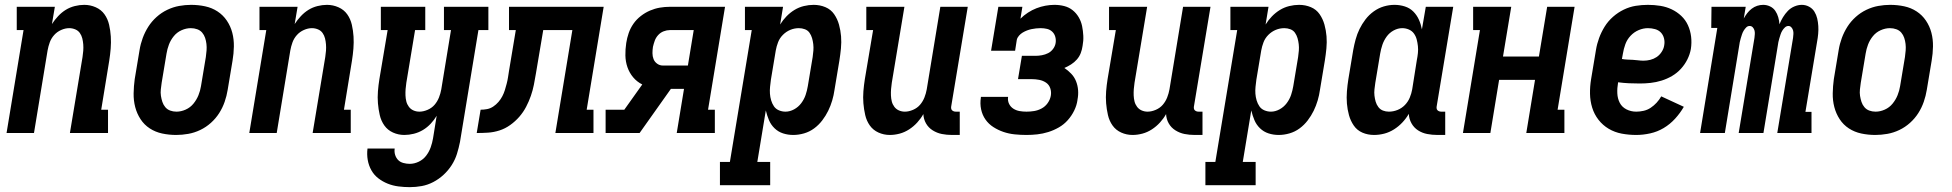

<svg xmlns="http://www.w3.org/2000/svg" viewBox="-20 -548 8040 791"><path d="M7 0 77 -424H49V-520H206L194 -449Q205 -466 219.5 -481.5Q234 -497 251 -507.5Q268 -518 288 -523Q308 -528 327 -528Q352 -528 374.5 -518Q397 -508 410.5 -489Q424 -470 429.5 -446Q435 -422 436.5 -397.5Q438 -373 436 -348Q434 -323 430 -298L397 -96H425V0H268L320 -313Q322 -326 323 -339Q324 -352 323 -365Q322 -378 319 -390Q316 -402 309 -412Q302 -422 290 -427Q278 -432 265 -432Q249 -432 232 -424.5Q215 -417 203 -403.5Q191 -390 185 -373.5Q179 -357 176 -340L120 0Z M706 8Q676 8 648 2Q620 -4 597 -19Q574 -34 559 -57Q544 -80 537 -107Q530 -134 530.5 -163.5Q531 -193 535 -222L555 -342Q559 -367 568 -391.5Q577 -416 591 -438Q605 -460 625 -478Q645 -496 669 -507.5Q693 -519 718 -523.5Q743 -528 767 -528Q797 -528 825 -522Q853 -516 876 -501Q899 -486 914.5 -463Q930 -440 937 -413Q944 -386 943.5 -356.5Q943 -327 938 -298L918 -178Q914 -153 905.5 -128.5Q897 -104 883 -82Q869 -60 849 -42Q829 -24 805 -12.5Q781 -1 755.5 3.5Q730 8 706 8ZM707 -88Q726 -88 745 -96.5Q764 -105 777 -121Q790 -137 797.5 -155.5Q805 -174 808 -193L828 -313Q830 -327 831 -340.5Q832 -354 830.5 -367Q829 -380 825 -392Q821 -404 813 -413.5Q805 -423 792.5 -427.5Q780 -432 766 -432Q747 -432 728 -423.5Q709 -415 696 -399Q683 -383 676 -364.5Q669 -346 666 -327L646 -207Q644 -193 642.5 -179.5Q641 -166 643 -153Q645 -140 649 -128Q653 -116 661 -106.5Q669 -97 681 -92.5Q693 -88 707 -88Z M1007 0 1077 -424H1049V-520H1206L1194 -449Q1205 -466 1219.5 -481.5Q1234 -497 1251 -507.5Q1268 -518 1288 -523Q1308 -528 1327 -528Q1352 -528 1374.5 -518Q1397 -508 1410.5 -489Q1424 -470 1429.5 -446Q1435 -422 1436.5 -397.5Q1438 -373 1436 -348Q1434 -323 1430 -298L1397 -96H1425V0H1268L1320 -313Q1322 -326 1323 -339Q1324 -352 1323 -365Q1322 -378 1319 -390Q1316 -402 1309 -412Q1302 -422 1290 -427Q1278 -432 1265 -432Q1249 -432 1232 -424.5Q1215 -417 1203 -403.5Q1191 -390 1185 -373.5Q1179 -357 1176 -340L1120 0Z M1668 223Q1645 223 1621.5 220Q1598 217 1577 208.5Q1556 200 1538.5 186.5Q1521 173 1510 153.5Q1499 134 1495 111Q1491 88 1494 64H1606Q1604 78 1608 90.5Q1612 103 1620.5 111.5Q1629 120 1642 123.5Q1655 127 1668 127Q1687 127 1705.5 118Q1724 109 1736 93Q1748 77 1754.5 58.5Q1761 40 1764 22L1779 -71Q1769 -54 1754.5 -38.5Q1740 -23 1722.5 -12.5Q1705 -2 1685 3Q1665 8 1646 8Q1621 8 1599 -2Q1577 -12 1563.5 -31Q1550 -50 1544.5 -74Q1539 -98 1537 -122.5Q1535 -147 1537 -172Q1539 -197 1543 -222L1577 -424H1549V-520H1732V-424H1690L1654 -207Q1652 -194 1651 -181Q1650 -168 1650.5 -155Q1651 -142 1654 -130Q1657 -118 1664.5 -108Q1672 -98 1683.5 -93Q1695 -88 1708 -88Q1724 -88 1741.5 -95.5Q1759 -103 1770.5 -116.5Q1782 -130 1788.5 -146.5Q1795 -163 1798 -180L1838 -424H1809V-520H1992V-424H1951L1875 37Q1870 62 1862.5 86Q1855 110 1841 132Q1827 154 1807.5 172Q1788 190 1765 202Q1742 214 1717.5 218.5Q1693 223 1668 223Z M1944 0 1960 -96Q1973 -96 1986.5 -98.5Q2000 -101 2012 -109Q2024 -117 2033.5 -128Q2043 -139 2049.5 -151.5Q2056 -164 2060 -177Q2064 -190 2067.5 -203.5Q2071 -217 2073 -230Q2075 -243 2077 -256L2105 -424H2077V-520H2467L2397 -96H2425V0H2268L2338 -424H2218L2188 -246Q2184 -222 2179.5 -199Q2175 -176 2167 -153Q2159 -130 2147.5 -108Q2136 -86 2119.5 -67Q2103 -48 2082 -33Q2061 -18 2037.5 -10.5Q2014 -3 1990.5 -1.5Q1967 0 1944 0Z M2475 0V-96H2552L2626 -200Q2604 -211 2588.5 -229.5Q2573 -248 2565 -271Q2557 -294 2556.5 -319.5Q2556 -345 2560 -371Q2563 -391 2570 -411.5Q2577 -432 2589.5 -450Q2602 -468 2620 -482Q2638 -496 2658 -504.5Q2678 -513 2698.5 -516.5Q2719 -520 2740 -520H2967L2897 -96H2925V0H2768L2798 -182H2744L2615 0ZM2711 -278H2814L2838 -424H2739Q2727 -424 2714 -419Q2701 -414 2691.5 -403.5Q2682 -393 2677.5 -380.5Q2673 -368 2670 -355Q2668 -342 2668 -329Q2668 -316 2672.5 -304.5Q2677 -293 2687.5 -285.5Q2698 -278 2711 -278Z M2946 215V119H2987L3077 -424H3049V-520H3206L3194 -447Q3205 -465 3220 -480.5Q3235 -496 3253 -507Q3271 -518 3291.5 -523Q3312 -528 3332 -528Q3358 -528 3380.5 -518.5Q3403 -509 3416.5 -489.5Q3430 -470 3436.5 -446.5Q3443 -423 3445 -398.5Q3447 -374 3444.5 -348.5Q3442 -323 3438 -298L3418 -178Q3415 -156 3408.5 -134Q3402 -112 3392 -91.5Q3382 -71 3367.5 -52Q3353 -33 3334 -19Q3315 -5 3292.5 1.5Q3270 8 3248 8Q3226 8 3206 1.5Q3186 -5 3171 -19.5Q3156 -34 3148 -53Q3140 -72 3135 -93L3100 119H3153V215ZM3216 -88Q3234 -88 3251.5 -97.5Q3269 -107 3281 -123Q3293 -139 3299 -157Q3305 -175 3308 -193L3328 -313Q3330 -327 3331 -340Q3332 -353 3330.5 -366Q3329 -379 3325.5 -391Q3322 -403 3315 -413Q3308 -423 3296 -427.5Q3284 -432 3271 -432Q3253 -432 3236 -425Q3219 -418 3205.5 -404.5Q3192 -391 3185.5 -374Q3179 -357 3176 -340L3156 -220Q3154 -205 3152.5 -190.5Q3151 -176 3152 -162Q3153 -148 3157 -134.5Q3161 -121 3168.5 -110Q3176 -99 3189 -93.5Q3202 -88 3216 -88Z M3646 8Q3621 8 3599 -2Q3577 -12 3563.5 -31Q3550 -50 3544.5 -74Q3539 -98 3537 -122.5Q3535 -147 3537 -172Q3539 -197 3543 -222L3577 -424H3549V-520H3706L3654 -207Q3652 -194 3651 -181Q3650 -168 3650.5 -155Q3651 -142 3654 -130Q3657 -118 3664.5 -108Q3672 -98 3683.5 -93Q3695 -88 3708 -88Q3724 -88 3741.5 -95.5Q3759 -103 3770.5 -116.5Q3782 -130 3788.5 -146.5Q3795 -163 3798 -180L3854 -520H3967L3899 -111Q3898 -107 3898.5 -102Q3899 -97 3902 -94Q3905 -91 3909 -89.5Q3913 -88 3918 -88H3934V8H3902Q3880 8 3860 4Q3840 0 3822.5 -11Q3805 -22 3795 -39.5Q3785 -57 3784 -78Q3774 -60 3759 -43.5Q3744 -27 3725.5 -15Q3707 -3 3686.5 2.5Q3666 8 3646 8Z M4209 8Q4184 8 4160 5.5Q4136 3 4114 -4.5Q4092 -12 4072.5 -24.5Q4053 -37 4040 -55.5Q4027 -74 4022 -97.5Q4017 -121 4021 -146V-149H4133V-148Q4131 -133 4137 -120.5Q4143 -108 4154.5 -100.5Q4166 -93 4180 -90.5Q4194 -88 4209 -88Q4224 -88 4240 -90.5Q4256 -93 4271 -101Q4286 -109 4296 -123Q4306 -137 4309 -153Q4312 -169 4307 -184Q4302 -199 4289.5 -207.5Q4277 -216 4261.5 -219Q4246 -222 4230 -222H4174L4190 -318H4246Q4259 -318 4272.5 -320.5Q4286 -323 4298 -329Q4310 -335 4318.5 -346.5Q4327 -358 4329 -371Q4331 -384 4327.5 -396.5Q4324 -409 4315 -417.5Q4306 -426 4293.5 -429Q4281 -432 4267 -432Q4258 -432 4248.5 -431Q4239 -430 4229.5 -428Q4220 -426 4211 -422.5Q4202 -419 4193.5 -414Q4185 -409 4178 -401Q4171 -393 4169 -384L4162 -339H4063L4093 -520H4192L4184 -471Q4198 -485 4215 -496Q4232 -507 4250 -514Q4268 -521 4287 -524.5Q4306 -528 4324 -528Q4345 -528 4364.5 -523Q4384 -518 4399 -506Q4414 -494 4424 -477Q4434 -460 4438 -440.5Q4442 -421 4443 -400.5Q4444 -380 4440 -359Q4438 -344 4432.5 -329.5Q4427 -315 4416.5 -303Q4406 -291 4392.5 -282.5Q4379 -274 4365 -268Q4380 -258 4393 -244.5Q4406 -231 4413 -213.5Q4420 -196 4421.5 -176.5Q4423 -157 4419 -137V-136Q4416 -114 4405.5 -92.5Q4395 -71 4379 -53Q4363 -35 4342 -23Q4321 -11 4298.5 -4Q4276 3 4253.5 5.5Q4231 8 4209 8Z M4646 8Q4621 8 4599 -2Q4577 -12 4563.5 -31Q4550 -50 4544.5 -74Q4539 -98 4537 -122.5Q4535 -147 4537 -172Q4539 -197 4543 -222L4577 -424H4549V-520H4706L4654 -207Q4652 -194 4651 -181Q4650 -168 4650.5 -155Q4651 -142 4654 -130Q4657 -118 4664.5 -108Q4672 -98 4683.5 -93Q4695 -88 4708 -88Q4724 -88 4741.5 -95.5Q4759 -103 4770.5 -116.5Q4782 -130 4788.5 -146.5Q4795 -163 4798 -180L4854 -520H4967L4899 -111Q4898 -107 4898.5 -102Q4899 -97 4902 -94Q4905 -91 4909 -89.5Q4913 -88 4918 -88H4934V8H4902Q4880 8 4860 4Q4840 0 4822.5 -11Q4805 -22 4795 -39.5Q4785 -57 4784 -78Q4774 -60 4759 -43.5Q4744 -27 4725.5 -15Q4707 -3 4686.5 2.5Q4666 8 4646 8Z M4946 215V119H4987L5077 -424H5049V-520H5206L5194 -447Q5205 -465 5220 -480.5Q5235 -496 5253 -507Q5271 -518 5291.5 -523Q5312 -528 5332 -528Q5358 -528 5380.5 -518.5Q5403 -509 5416.5 -489.5Q5430 -470 5436.5 -446.5Q5443 -423 5445 -398.5Q5447 -374 5444.5 -348.5Q5442 -323 5438 -298L5418 -178Q5415 -156 5408.5 -134Q5402 -112 5392 -91.5Q5382 -71 5367.5 -52Q5353 -33 5334 -19Q5315 -5 5292.5 1.5Q5270 8 5248 8Q5226 8 5206 1.5Q5186 -5 5171 -19.5Q5156 -34 5148 -53Q5140 -72 5135 -93L5100 119H5153V215ZM5216 -88Q5234 -88 5251.5 -97.5Q5269 -107 5281 -123Q5293 -139 5299 -157Q5305 -175 5308 -193L5328 -313Q5330 -327 5331 -340Q5332 -353 5330.5 -366Q5329 -379 5325.5 -391Q5322 -403 5315 -413Q5308 -423 5296 -427.5Q5284 -432 5271 -432Q5253 -432 5236 -425Q5219 -418 5205.5 -404.5Q5192 -391 5185.5 -374Q5179 -357 5176 -340L5156 -220Q5154 -205 5152.5 -190.5Q5151 -176 5152 -162Q5153 -148 5157 -134.5Q5161 -121 5168.5 -110Q5176 -99 5189 -93.5Q5202 -88 5216 -88Z M5641 8Q5615 8 5593 -1.5Q5571 -11 5557.5 -30.5Q5544 -50 5537.5 -73.5Q5531 -97 5529 -121.5Q5527 -146 5529 -171.5Q5531 -197 5535 -222L5555 -342Q5559 -364 5565 -386Q5571 -408 5581 -428.5Q5591 -449 5605.5 -468Q5620 -487 5639.5 -501Q5659 -515 5681 -521.5Q5703 -528 5725 -528Q5747 -528 5767.5 -521.5Q5788 -515 5802.5 -500.5Q5817 -486 5825.5 -467Q5834 -448 5838 -427L5854 -520H5967L5899 -111Q5898 -107 5898.5 -102Q5899 -97 5902 -94Q5905 -91 5909 -89.5Q5913 -88 5918 -88H5934V8H5902Q5880 8 5859.5 4Q5839 0 5822 -11Q5805 -22 5795 -40Q5785 -58 5784 -79Q5773 -60 5757.5 -43.5Q5742 -27 5723 -15Q5704 -3 5683 2.5Q5662 8 5641 8ZM5702 -88Q5720 -88 5737.5 -95Q5755 -102 5768 -115.5Q5781 -129 5788 -146Q5795 -163 5798 -180L5817 -300Q5820 -315 5821.5 -329.5Q5823 -344 5821.5 -358Q5820 -372 5816.5 -385.5Q5813 -399 5805 -410Q5797 -421 5784 -426.5Q5771 -432 5757 -432Q5739 -432 5721.5 -422.5Q5704 -413 5692.5 -397Q5681 -381 5675 -363Q5669 -345 5666 -327L5646 -207Q5644 -193 5642.5 -180Q5641 -167 5642.5 -154Q5644 -141 5647.5 -129Q5651 -117 5658.5 -107Q5666 -97 5677.5 -92.5Q5689 -88 5702 -88Z M6007 0 6077 -424H6049V-520H6206L6172 -315H6320L6354 -520H6467L6397 -96H6425V0H6268L6304 -219H6156L6120 0Z M6721 8Q6690 8 6661 2.5Q6632 -3 6607.5 -17.5Q6583 -32 6565.5 -54.5Q6548 -77 6539.5 -104.5Q6531 -132 6530.5 -162Q6530 -192 6535 -222L6555 -342Q6559 -367 6568 -391.5Q6577 -416 6591 -438.5Q6605 -461 6625.5 -479Q6646 -497 6670 -508.5Q6694 -520 6719 -524Q6744 -528 6769 -528Q6795 -528 6820 -524Q6845 -520 6867 -509.5Q6889 -499 6906.5 -482.5Q6924 -466 6934 -444Q6944 -422 6947 -397Q6950 -372 6946 -346Q6942 -324 6931.5 -303Q6921 -282 6905 -264.5Q6889 -247 6868.5 -235Q6848 -223 6825.5 -216Q6803 -209 6780.5 -206.5Q6758 -204 6736 -204Q6713 -204 6691 -205Q6669 -206 6646 -209V-207Q6642 -185 6643 -163.5Q6644 -142 6653 -124.5Q6662 -107 6680.5 -97.5Q6699 -88 6721 -88Q6736 -88 6751.5 -91.5Q6767 -95 6780.5 -104Q6794 -113 6805 -125Q6816 -137 6824 -151L6917 -108Q6902 -82 6881 -59Q6860 -36 6834 -20.5Q6808 -5 6778.5 1.5Q6749 8 6721 8ZM6751 -298Q6765 -298 6779 -301.5Q6793 -305 6805 -313Q6817 -321 6825.5 -334Q6834 -347 6836 -360Q6839 -375 6835.5 -389.5Q6832 -404 6822.5 -414Q6813 -424 6798.5 -428Q6784 -432 6769 -432Q6750 -432 6731 -424Q6712 -416 6697.5 -400.5Q6683 -385 6676 -365.5Q6669 -346 6666 -327L6662 -305Q6673 -303 6684.5 -302.5Q6696 -302 6707 -301.5Q6718 -301 6729 -299.5Q6740 -298 6751 -298Z M6984 0 7055 -433H7030L7031 -520H7172L7164 -472Q7170 -483 7178 -493.5Q7186 -504 7196.5 -512Q7207 -520 7219 -524Q7231 -528 7244 -528Q7259 -528 7272.5 -521.5Q7286 -515 7294 -503Q7302 -491 7306 -477Q7310 -463 7311 -448Q7317 -463 7325.5 -477Q7334 -491 7345.5 -503Q7357 -515 7372.5 -521.5Q7388 -528 7403 -528Q7419 -528 7433 -520.5Q7447 -513 7455 -500Q7463 -487 7466.5 -472Q7470 -457 7471 -441Q7472 -425 7470.5 -408.5Q7469 -392 7466 -376L7418 -87H7443V0H7302L7367 -392Q7368 -400 7368.5 -408Q7369 -416 7367 -423Q7365 -430 7360 -435.5Q7355 -441 7348 -441Q7340 -441 7333.5 -435Q7327 -429 7322.5 -421.5Q7318 -414 7315.5 -406Q7313 -398 7310.5 -390Q7308 -382 7306.5 -374.5Q7305 -367 7304 -359L7245 0H7143L7208 -392Q7209 -400 7209.5 -408Q7210 -416 7208 -423Q7206 -430 7201 -435.5Q7196 -441 7188 -441Q7180 -441 7174 -435Q7168 -429 7163.5 -421.5Q7159 -414 7156.5 -406Q7154 -398 7151.5 -390Q7149 -382 7147.5 -374.5Q7146 -367 7145 -359L7086 0Z M7706 8Q7676 8 7648 2Q7620 -4 7597 -19Q7574 -34 7559 -57Q7544 -80 7537 -107Q7530 -134 7530.5 -163.5Q7531 -193 7535 -222L7555 -342Q7559 -367 7568 -391.5Q7577 -416 7591 -438Q7605 -460 7625 -478Q7645 -496 7669 -507.5Q7693 -519 7718 -523.5Q7743 -528 7767 -528Q7797 -528 7825 -522Q7853 -516 7876 -501Q7899 -486 7914.5 -463Q7930 -440 7937 -413Q7944 -386 7943.5 -356.5Q7943 -327 7938 -298L7918 -178Q7914 -153 7905.5 -128.5Q7897 -104 7883 -82Q7869 -60 7849 -42Q7829 -24 7805 -12.5Q7781 -1 7755.5 3.5Q7730 8 7706 8ZM7707 -88Q7726 -88 7745 -96.5Q7764 -105 7777 -121Q7790 -137 7797.5 -155.5Q7805 -174 7808 -193L7828 -313Q7830 -327 7831 -340.5Q7832 -354 7830.5 -367Q7829 -380 7825 -392Q7821 -404 7813 -413.5Q7805 -423 7792.5 -427.5Q7780 -432 7766 -432Q7747 -432 7728 -423.5Q7709 -415 7696 -399Q7683 -383 7676 -364.5Q7669 -346 7666 -327L7646 -207Q7644 -193 7642.5 -179.5Q7641 -166 7643 -153Q7645 -140 7649 -128Q7653 -116 7661 -106.5Q7669 -97 7681 -92.5Q7693 -88 7707 -88Z"/></svg>

Font: Iosevka Curly Slab
Style: Bold Italic
Weight: 700
Italic angle: -9°
Monospace: yes
Designer: Belleve Invis
Foundry: Belleve Invis
Version: Version 22.1.2; ttfautohint (v1.8.4)